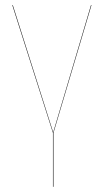

<svg xmlns="http://www.w3.org/2000/svg" viewBox="-20 -537 404 747"><path d="M335.9 -517.1 188 -20V189.9H186V-20L27.8 -517.1H29.8L187 -22L334 -517.1Z"/></svg>

Font: Fira Sans Compressed Two
Style: Regular
Weight: 100
Width: 1
Designer: Carrois Corporate & Edenspiekermann AG
Foundry: Carrois Corporate GbR & Edenspiekermann AG
Version: Version 4.203;PS 004.203;hotconv 1.0.88;makeotf.lib2.5.64775